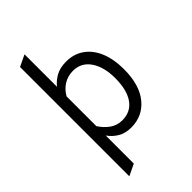

<svg xmlns="http://www.w3.org/2000/svg" viewBox="-273 -814 1107 1107"><g transform="rotate(-45 281.0 -260.0)"><path d="M89.5 202.5V-688.5L159.5 -722V-457.5Q183.5 -487 217 -505Q250.5 -523 299.5 -523Q362.5 -523 408.8 -490.2Q455 -457.5 479.8 -397.5Q504.5 -337.5 504.5 -256Q504.5 -128 447 -58Q389.5 12 296.5 12Q248 12 214.2 -8.8Q180.5 -29.5 159.5 -60V169ZM289.5 -54Q358.5 -54 395.5 -106.5Q432.5 -159 432.5 -256Q432.5 -346.5 394.5 -402Q356.5 -457.5 289.5 -457.5Q248 -457.5 214 -436.8Q180 -416 159.5 -379V-136.5Q182.5 -100.5 215 -77.2Q247.5 -54 289.5 -54Z"/></g></svg>

Font: Overpass Light
Style: Regular
Weight: 300
Designer: Delve Withrington, Dave Bailey, Thomas Jockin
Foundry: Delve Fonts LLC
Version: Version 4.000; ttfautohint (v1.8.3)